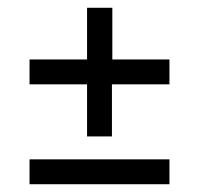

<svg xmlns="http://www.w3.org/2000/svg" viewBox="-20 -544 512 494"><path d="M416 -391V-327H268V-193H204V-327H56V-391H204V-524H269V-391ZM56 -134H416V-70H56Z"/></svg>

Font: exo2condensed_r
Style: Regular
Weight: 400
Width: 3
Designer: Natanael Gama
Version: Version 1.001;PS 001.001;hotconv 1.0.70;makeotf.lib2.5.58329